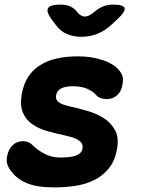

<svg xmlns="http://www.w3.org/2000/svg" viewBox="-20 -805 640 835"><path d="M218 10Q184 10 156 6.5Q128 3 104.5 -5.5Q81 -14 62 -27.5Q43 -41 28 -61Q17 -75 12 -90Q7 -105 11 -125Q16 -155 34.5 -173Q53 -191 79 -191Q88 -191 99 -188Q110 -185 118 -177Q143 -152 174 -136Q205 -120 241 -120Q259 -120 276 -121.5Q293 -123 306 -127Q319 -131 328 -139Q337 -147 339 -160Q341 -172 335.5 -181Q330 -190 319 -197Q308 -204 292 -208.5Q276 -213 258 -217Q220 -225 183.5 -235.5Q147 -246 120 -265Q93 -284 79.5 -315.5Q66 -347 75 -398Q83 -440 102.5 -470.5Q122 -501 153.5 -521Q185 -541 226.5 -550.5Q268 -560 319 -560Q380 -560 430 -542.5Q480 -525 503 -493Q509 -485 513 -472.5Q517 -460 513 -439Q508 -407 489 -390.5Q470 -374 444 -374Q430 -374 417.5 -378.5Q405 -383 397 -393Q386 -406 361 -418Q336 -430 296 -430Q280 -430 267.5 -427.5Q255 -425 246 -420.5Q237 -416 231.5 -408.5Q226 -401 224 -391Q222 -380 226 -372Q230 -364 238.5 -358.5Q247 -353 257.5 -349.5Q268 -346 280 -343Q317 -335 357.5 -323.5Q398 -312 430 -292Q462 -272 480 -239.5Q498 -207 489 -157Q480 -106 454 -73.5Q428 -41 391 -22.5Q354 -4 309 3Q264 10 218 10ZM244 -785Q267 -785 284.5 -777.5Q302 -770 316 -753L317 -751Q332 -733 349 -733Q366 -733 387 -751L390 -753Q410 -770 429.5 -777.5Q449 -785 472 -785Q518 -785 522 -769.5Q526 -754 489 -720L462 -695Q433 -669 401 -657Q369 -645 334 -645Q299 -645 271 -657Q243 -669 224 -695L205 -720Q180 -754 189 -769.5Q198 -785 244 -785Z"/></svg>

Font: Maple Mono ExtraBold
Style: Italic
Weight: 800
Italic angle: -10°
Monospace: yes
Designer: subframe7536
Version: Version 7.200